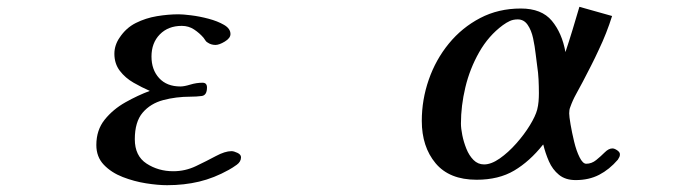

<svg xmlns="http://www.w3.org/2000/svg" viewBox="-20 -546 2040 564"><path d="M688 -84Q688 -92 677.5 -97Q667 -102 660 -102Q641 -102 614 -87.5Q587 -73 555.5 -58Q524 -43 489 -43Q445 -43 410.5 -65.5Q376 -88 376 -137Q376 -188 399 -215Q422 -242 459.5 -252Q497 -262 540 -262Q557 -262 572.5 -264Q588 -266 588 -289Q588 -303 575 -303Q557 -303 539 -297.5Q521 -292 510 -292Q470 -292 447.5 -316.5Q425 -341 425 -380Q425 -420 449.5 -445Q474 -470 514 -470Q534 -470 550 -459.5Q566 -449 578 -435Q581 -431 583.5 -427Q586 -423 590 -421Q600 -414 613 -414Q624 -414 640.5 -424Q657 -434 657 -446Q657 -462 638 -473Q619 -484 592.5 -491Q566 -498 541.5 -501Q517 -504 505 -504Q474 -504 441 -498.5Q408 -493 379 -478.5Q350 -464 331 -435Q324 -425 320 -413Q316 -401 316 -388Q316 -359 332 -338Q348 -317 372.5 -303Q397 -289 420 -279Q385 -266 348.5 -245.5Q312 -225 287.5 -194.5Q263 -164 263 -120Q263 -85 285 -62Q307 -39 340.5 -26Q374 -13 409 -7.5Q444 -2 471 -2Q521 -2 565 -12.5Q609 -23 652 -47Q663 -53 675.5 -62Q688 -71 688 -84Z M1563 -272Q1563 -260 1562 -248Q1561 -236 1558 -224Q1553 -205 1536.5 -178Q1520 -151 1496.5 -124.5Q1473 -98 1448 -80.5Q1423 -63 1402 -63Q1384 -63 1371 -76Q1358 -89 1350 -109Q1342 -129 1338 -149Q1334 -169 1334 -183Q1334 -235 1347 -289.5Q1360 -344 1387.5 -392.5Q1415 -441 1457 -472Q1468 -480 1478 -484.5Q1488 -489 1501 -489Q1519 -489 1530 -473Q1541 -457 1546 -433.5Q1551 -410 1553.5 -387.5Q1556 -365 1558 -352Q1561 -333 1562 -312.5Q1563 -292 1563 -272ZM1801 -93Q1801 -99 1793 -104.5Q1785 -110 1779 -110Q1768 -110 1756.5 -98.5Q1745 -87 1731.5 -76Q1718 -65 1702 -65Q1692 -65 1682.5 -84Q1673 -103 1666.5 -130Q1660 -157 1656 -180.5Q1652 -204 1652 -213Q1652 -224 1655 -231Q1662 -251 1672 -269Q1682 -287 1692 -306Q1704 -329 1716 -352.5Q1728 -376 1739 -400Q1762 -448 1778 -499L1682 -526Q1672 -492 1662 -459Q1652 -426 1641 -393Q1631 -449 1601 -485Q1571 -521 1510 -521Q1444 -521 1390.5 -493Q1337 -465 1298.5 -418Q1260 -371 1239.5 -312Q1219 -253 1219 -191Q1219 -115 1259.5 -66.5Q1300 -18 1380 -18Q1445 -18 1490.5 -45Q1536 -72 1575 -121H1576Q1582 -96 1592.5 -72Q1603 -48 1622 -32.5Q1641 -17 1671 -17Q1710 -17 1740 -32.5Q1770 -48 1795 -77Q1798 -82 1799.5 -85Q1801 -88 1801 -93Z"/></svg>

Font: UoqMunThenKhung
Style: Regular
Weight: 400
Designer: Font-Kai, 金井和夫, 宇文滿月
Foundry: Kazuo Kanai, Moonlit Owen
Version: Version 1.197